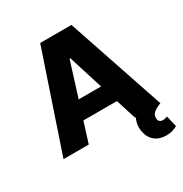

<svg xmlns="http://www.w3.org/2000/svg" viewBox="-208 -885 1187 1244"><g transform="rotate(-30 386.0 -263.0)"><path d="M268.8 -727.3H502.8L748.2 0Q714.1 12.8 694.6 28.2Q675.1 43.7 675.1 67.1Q674.7 103.3 708.5 103.3Q719.1 103.3 727.3 100.7Q735.4 98 742.2 96.2L761.4 179.3Q747.9 186.8 727.1 193.7Q706.3 200.6 678.3 200.6Q630 200.6 597.1 176.3Q564.3 152 553.6 106.9Q546.5 79.2 549.5 51.3Q552.6 23.4 565 0H559.3L511.4 -152.7H260.3L212.4 0H23.4ZM469.5 -286.2 388.5 -544H382.8L302.2 -286.2Z"/></g></svg>

Font: Inter P Extra Bold
Style: Regular
Weight: 800
Designer: Rasmus Andersson
Foundry: rsms
Version: Version 3.018;git-588b23468